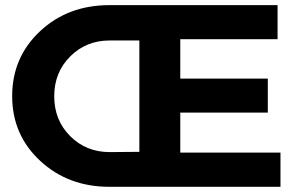

<svg xmlns="http://www.w3.org/2000/svg" viewBox="-20 -720 1148 740"><path d="M189 -349.1Q189 -256.8 250.5 -195.3Q312 -133.8 402.8 -133.8L517.1 -134.8V-564H402.8Q312 -564 250.5 -502.4Q189 -440.9 189 -349.1ZM401.9 -700.2H1049.8V-568.8H674.8V-417H1012.2V-286.1H674.8V-131.8H1061V0H401.9Q242.7 0 134.8 -100.1Q26.9 -200.2 26.9 -349.6Q26.9 -499 134.3 -599.6Q241.7 -700.2 401.9 -700.2Z"/></svg>

Font: TruenoSBd
Style: Demi
Weight: 600
Designer: Julieta Ulanovsky
Foundry: Julieta Ulanovsky
Version: Version 3.001b